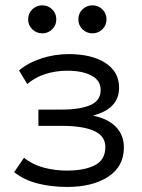

<svg xmlns="http://www.w3.org/2000/svg" viewBox="-20 -710 546 740"><path d="M239 10.5Q179 10.5 126.5 -2.5Q74 -15.5 34.5 -46.5L72.5 -102Q106 -75 149.2 -63.8Q192.5 -52.5 237 -52.5Q305.5 -52.5 345.8 -73.2Q386 -94 386 -143.5Q386 -186 342.5 -205.5Q299 -225 217.5 -225H128V-287.5H216Q286.5 -287.5 327.2 -304.5Q368 -321.5 368 -363.5Q368 -400 332.5 -418.8Q297 -437.5 239.5 -437.5Q195.5 -437.5 155.2 -424.8Q115 -412 85 -386L53.5 -438.5Q87 -467.5 138.5 -484.5Q190 -501.5 244.5 -501.5Q333.5 -501.5 386.2 -467.5Q439 -433.5 439 -372Q439 -290.5 338 -264.5Q396.5 -252.5 427 -220.8Q457.5 -189 457.5 -142Q457.5 -68.5 397.2 -29Q337 10.5 239 10.5ZM143 -581.5Q120.5 -581.5 104.5 -597Q88.5 -612.5 88.5 -635.5Q88.5 -658.5 104.5 -674Q120.5 -689.5 143 -689.5Q165 -689.5 181 -674Q197 -658.5 197 -635.5Q197 -612.5 181 -597Q165 -581.5 143 -581.5ZM336.5 -581.5Q314 -581.5 298 -597Q282 -612.5 282 -635.5Q282 -658.5 298 -674Q314 -689.5 336.5 -689.5Q358.5 -689.5 374.5 -674Q390.5 -658.5 390.5 -635.5Q390.5 -612.5 374.5 -597Q358.5 -581.5 336.5 -581.5Z"/></svg>

Font: Geologica ExtraLight
Style: Regular
Weight: 200
Designer: Sindre Bremnes, Frode Helland
Foundry: Monokrom Skriftforlag AS
Version: Version 1.010; ttfautohint (v1.8.4.7-5d5b);gftools[0.9.28]